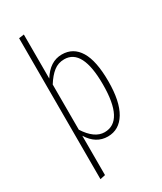

<svg xmlns="http://www.w3.org/2000/svg" viewBox="-231 -820 929 1102"><g transform="rotate(-30 234.0 -269.5)"><path d="M256.8 -530.8Q332 -530.8 372.1 -464.8Q412.1 -398.9 412.1 -264.2Q412.1 -130.9 369.9 -60.5Q327.6 9.8 252 9.8Q173.8 9.8 126 -67.9V192.9L91.8 200.2V-733.9L126 -738.8V-446.8Q177.7 -530.8 256.8 -530.8ZM248 -21Q376 -21 376 -264.2Q376 -500 254.9 -500Q214.8 -500 184.6 -476.3Q154.3 -452.6 126 -407.2V-107.9Q181.6 -21 248 -21Z"/></g></svg>

Font: Fira Sans Compressed UltraLight
Style: Regular
Weight: 200
Width: 1
Designer: Carrois Corporate & Edenspiekermann AG
Foundry: Carrois Corporate GbR & Edenspiekermann AG
Version: Version 4.203;PS 004.203;hotconv 1.0.88;makeotf.lib2.5.64775